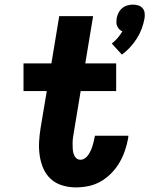

<svg xmlns="http://www.w3.org/2000/svg" viewBox="-20 -805 648 833"><path d="M509 -568 465 -616Q479 -627 490.5 -640.5Q502 -654 511 -669Q503 -672 497.5 -678Q492 -684 488.5 -691.5Q485 -699 485 -707.5Q485 -716 486 -725Q488 -737 494 -749Q500 -761 510 -769.5Q520 -778 532.5 -781.5Q545 -785 557 -785Q569 -785 580 -781.5Q591 -778 598.5 -769.5Q606 -761 607.5 -749Q609 -737 607 -725Q603 -703 595 -681Q587 -659 574 -638.5Q561 -618 544.5 -600Q528 -582 509 -568ZM309 8Q279 8 250.5 -0.5Q222 -9 201 -28Q180 -47 168.5 -73Q157 -99 152.5 -128.5Q148 -158 149.5 -188Q151 -218 156 -249L183 -410H82V-530H203L237 -735H384L350 -530H484V-410H330L300 -229Q298 -218 296.5 -206.5Q295 -195 295 -183.5Q295 -172 295.5 -160.5Q296 -149 299 -138.5Q302 -128 309.5 -120Q317 -112 329 -112Q339 -112 348 -118Q357 -124 363 -133Q369 -142 373.5 -151.5Q378 -161 381 -171Q384 -181 386.5 -191Q389 -201 391 -211Q391 -212 391 -213.5Q391 -215 392 -216H537Q537 -214 536.5 -211Q536 -208 536 -205Q531 -178 522 -151.5Q513 -125 498.5 -100Q484 -75 463 -53.5Q442 -32 416.5 -17.5Q391 -3 363.5 2.5Q336 8 309 8Z"/></svg>

Font: Iosevka Slab HvExObl
Style: Regular
Weight: 900
Width: 7
Italic angle: -9°
Monospace: yes
Designer: Belleve Invis
Foundry: Belleve Invis
Version: Version 11.1.1; ttfautohint (v1.8.3)